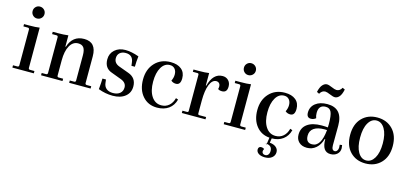

<svg xmlns="http://www.w3.org/2000/svg" viewBox="-68 -1136 3934 1842"><g transform="rotate(15 1898.5 -214.5)"><path d="M148 -516Q124 -516 107 -533Q90 -550 90 -575Q90 -600 107 -617Q124 -634 148 -634Q173 -634 190.5 -617Q208 -600 208 -575Q208 -550 190.5 -533Q173 -516 148 -516ZM43 0V-23H86Q102 -23 102 -39V-393Q102 -409 86 -409H43V-432H90Q163 -432 197 -438V-39Q197 -23 212 -23H256V0Z M328 0V-23H371Q387 -23 387 -39V-393Q387 -409 371 -409H328V-432H375Q440 -432 482 -438V-326H487Q524 -444 639 -444Q760 -444 760 -304V-39Q760 -23 776 -23H820V0H607V-23H651Q666 -23 666 -39V-289Q666 -341 649 -364.5Q632 -388 594 -388Q542 -388 512 -335Q482 -282 482 -189V-39Q482 -23 497 -23H541V0Z M1041 12Q969 12 898 -15Q905 -89 905 -122H940L944 -88Q948 -53 972 -33.5Q996 -14 1037 -14Q1081 -14 1106.5 -35.5Q1132 -57 1132 -94Q1132 -141 1078 -162L976 -200Q902 -226 902 -313Q902 -371 943 -407.5Q984 -444 1048 -444Q1108 -444 1183 -417Q1176 -362 1176 -312H1142L1138 -344Q1130 -417 1058 -417Q1021 -417 999.5 -397.5Q978 -378 978 -345Q978 -296 1030 -276L1131 -239Q1211 -210 1211 -124Q1211 -62 1165 -25Q1119 12 1041 12Z M1481 12Q1392 12 1337.5 -50.5Q1283 -113 1283 -215Q1283 -317 1342.5 -380.5Q1402 -444 1498 -444Q1566 -444 1605 -412Q1644 -380 1644 -322Q1644 -256 1598 -256Q1569 -256 1549 -274Q1565 -306 1565 -338Q1565 -373 1547 -394Q1529 -415 1498 -415Q1445 -415 1413.5 -361.5Q1382 -308 1382 -220Q1382 -128 1418 -74Q1454 -20 1515 -20Q1560 -20 1591.5 -47.5Q1623 -75 1635 -123L1658 -115Q1642 -54 1596 -21Q1550 12 1481 12Z M1726 0V-23H1771Q1785 -23 1785 -36V-395Q1785 -409 1771 -409H1726V-432H1775Q1844 -432 1880 -438V-314H1885Q1919 -444 2014 -444Q2049 -444 2071.5 -421Q2094 -398 2094 -361Q2094 -301 2044 -301Q2015 -301 2003 -313Q2007 -323 2007 -337Q2007 -358 1996 -369.5Q1985 -381 1967 -381Q1926 -380 1903 -322Q1880 -264 1880 -164V-37Q1880 -23 1894 -23H1961V0Z M2247 -516Q2223 -516 2206 -533Q2189 -550 2189 -575Q2189 -600 2206 -617Q2223 -634 2247 -634Q2272 -634 2289.5 -617Q2307 -600 2307 -575Q2307 -550 2289.5 -533Q2272 -516 2247 -516ZM2142 0V-23H2185Q2201 -23 2201 -39V-393Q2201 -409 2185 -409H2142V-432H2189Q2262 -432 2296 -438V-39Q2296 -23 2311 -23H2355V0Z M2701 128Q2701 162 2674.5 183.5Q2648 205 2605 205Q2566 205 2542.5 189.5Q2519 174 2519 149Q2519 135 2526.5 127Q2534 119 2547 119Q2565 119 2578 129Q2570 145 2570 154Q2570 167 2579 175Q2588 183 2602 183Q2621 183 2632 169Q2643 155 2643 132Q2643 81 2590 75L2599 11Q2517 5 2467.5 -56.5Q2418 -118 2418 -215Q2418 -317 2477.5 -380.5Q2537 -444 2633 -444Q2701 -444 2740 -412Q2779 -380 2779 -322Q2779 -256 2733 -256Q2704 -256 2684 -274Q2700 -306 2700 -338Q2700 -373 2682 -394Q2664 -415 2633 -415Q2580 -415 2548.5 -361.5Q2517 -308 2517 -220Q2517 -128 2553 -74Q2589 -20 2650 -20Q2695 -20 2726.5 -47.5Q2758 -75 2770 -123L2793 -115Q2777 -54 2732 -21Q2687 12 2622 12L2615 57Q2655 60 2678 79.5Q2701 99 2701 128ZM2578 74 2590 75 2589 83Z M2950 -519 2926 -531Q2937 -581 2957.5 -603.5Q2978 -626 3001 -626Q3019 -626 3052 -611.5Q3085 -597 3101 -597Q3135 -597 3154 -633L3178 -622Q3167 -570 3147 -548Q3127 -526 3104 -526Q3086 -526 3052.5 -540.5Q3019 -555 3003 -555Q2970 -555 2950 -519ZM2970 12Q2920 12 2890.5 -16Q2861 -44 2861 -90Q2861 -158 2911.5 -195Q2962 -232 3054 -232Q3088 -232 3115 -229Q3116 -239 3116 -261Q3116 -348 3100.5 -381.5Q3085 -415 3045 -415Q2975 -415 2975 -336Q2975 -308 2984 -285Q2962 -267 2935 -267Q2893 -267 2893 -318Q2893 -375 2937 -409.5Q2981 -444 3054 -444Q3207 -444 3207 -271L3206 -77Q3206 -26 3237 -26Q3251 -26 3260.5 -39Q3270 -52 3270 -71Q3270 -89 3268 -98L3291 -101Q3295 -79 3295 -69Q3295 -33 3269.5 -10.5Q3244 12 3204 12Q3120 12 3120 -114H3115Q3098 -54 3060 -21Q3022 12 2970 12ZM2948 -103Q2948 -33 3009 -33Q3098 -33 3114 -202Q3107 -203 3092 -203Q3022 -203 2985 -177.5Q2948 -152 2948 -103Z M3340 -216Q3340 -323 3398.5 -383.5Q3457 -444 3551 -444Q3645 -444 3704 -383Q3763 -322 3763 -216Q3763 -110 3704 -49Q3645 12 3551 12Q3457 12 3398.5 -49Q3340 -110 3340 -216ZM3470 -70.5Q3501 -18 3551 -18Q3601 -18 3632.5 -71Q3664 -124 3664 -216Q3664 -308 3632.5 -361Q3601 -414 3551 -414Q3501 -414 3470 -361.5Q3439 -309 3439 -216Q3439 -123 3470 -70.5Z"/></g></svg>

Font: Arapey
Style: Regular
Weight: 400
Designer: Eduardo Rodriguez Tunni
Foundry: Eduardo Rodriguez Tunni
Version: Version 4.000